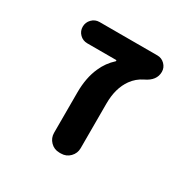

<svg xmlns="http://www.w3.org/2000/svg" viewBox="-126 -665 752 763"><g transform="rotate(30 250.0 -283.5)"><path d="M241.2 -18.6Q216.8 -18.6 200.2 -35.6Q183.6 -52.7 183.6 -76.2V-261.7Q183.6 -329.1 206.1 -378.9Q222.7 -417 253.9 -445.3Q254.9 -446.3 254.4 -448.2Q253.9 -450.2 252 -450.2H120.1Q99.6 -450.2 85.4 -464.4Q71.3 -478.5 71.3 -498.5Q71.3 -518.6 85.4 -533.2Q99.6 -547.9 120.1 -547.9H385.7Q405.3 -547.9 419.4 -533.7Q433.6 -519.5 433.6 -500Q433.6 -460 387.7 -438.5Q357.4 -423.8 337.9 -396.5Q305.7 -351.6 305.7 -281.2V-76.2Q305.7 -52.7 289.1 -35.6Q272.5 -18.6 248 -18.6Z"/></g></svg>

Font: Rounded Mgen+ 2m medium
Style: Regular
Weight: 500
Designer: [Source Han Sans]
Ryoko NISHIZUKA  (kana & ideographs); Paul D. Hunt (Latin, Greek & Cyrillic); Wenlong ZHANG  (bopomofo
Version: Version 1.059.20150602